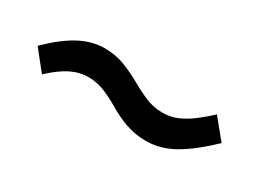

<svg xmlns="http://www.w3.org/2000/svg" viewBox="-25 -587 626 469"><g transform="rotate(30 288.0 -352.0)"><path d="M380 -279Q349 -279 322.5 -288.5Q296 -298 273.5 -311.5Q251 -325 228.5 -334.5Q206 -344 182 -344Q156 -344 132 -332Q108 -320 79 -293L35 -348Q73 -386 108.5 -405.5Q144 -425 181 -425Q211 -425 237 -415Q263 -405 285.5 -392Q308 -379 331 -369Q354 -359 380 -359Q403 -359 422.5 -367.5Q442 -376 461 -390.5Q480 -405 498 -422L543 -367Q496 -322 458 -300.5Q420 -279 380 -279Z"/></g></svg>

Font: MuseoModerno Thin
Style: Regular
Weight: 400
Version: Version 1.003